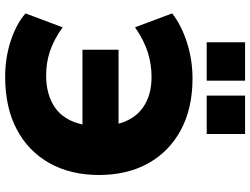

<svg xmlns="http://www.w3.org/2000/svg" viewBox="-133 -827 971 745"><g transform="rotate(90 352.5 -454.5)"><path d="M278 11Q205 11 139 -10.5Q73 -32 32 -68L86 -212Q132 -179 177 -163.5Q222 -148 272 -148Q348 -148 397.5 -182.5Q447 -217 463 -289H173V-429H460Q443 -492 396 -524.5Q349 -557 279 -557Q229 -557 183 -542.5Q137 -528 86 -493L32 -637Q78 -673 145 -694.5Q212 -716 285 -716Q400 -716 484 -671Q568 -626 613.5 -544.5Q659 -463 659 -353Q659 -243 613 -161Q567 -79 482 -34Q397 11 278 11ZM351 -771V-920H500V-771ZM144 -771V-920H293V-771Z"/></g></svg>

Font: Mulish Black
Style: Regular
Weight: 900
Designer: Vernon Adams
Foundry: Vernon Adams
Version: Version 3.603; ttfautohint (v1.8.3)